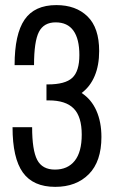

<svg xmlns="http://www.w3.org/2000/svg" viewBox="-20 -717 456 747"><path d="M160.8 -326.4H169.8Q235.8 -326.4 266.9 -294.7Q298 -263 298 -193.2Q298 -125.6 270.7 -91.4Q243.4 -57.2 193.8 -57.2Q144.4 -57.2 124.7 -95Q105 -132.8 105 -222H28.8Q28.8 -101.8 68.9 -45.9Q109 10 194.8 10Q276.8 10 325.7 -39.5Q374.6 -89 374.6 -184Q374.6 -242.2 355.1 -286.3Q335.6 -330.4 297.6 -355.2Q331 -380.2 348.4 -421.6Q365.8 -463 365.8 -518.4Q365.8 -608.8 320.6 -653Q275.4 -697.2 199.2 -697.2Q114.4 -697.2 75.6 -640.6Q36.8 -584 36.8 -463.6H112.4Q112.4 -555.6 131.4 -592.8Q150.4 -630 196.6 -630Q242.6 -630 265.7 -597.7Q288.8 -565.4 288.8 -502.8Q288.8 -439.8 261.2 -414.2Q233.6 -388.6 166.6 -388.6H160.8Z"/></svg>

Font: Secuela Light
Style: Regular
Weight: 300
Designer: Fernando Haro
Foundry: deFharo
Version: Version 1.708